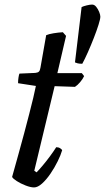

<svg xmlns="http://www.w3.org/2000/svg" viewBox="-20 -820 459 840"><path d="M129 0Q114 0 92 -8.5Q70 -17 53 -28Q36 -39 33 -46Q47 -96 60.5 -144.5Q74 -193 86 -238Q98 -283 108 -322Q118 -361 125.5 -392Q133 -423 137 -444L59 -456Q59 -469 61 -481.5Q63 -494 65 -498L134 -501Q145 -502 150 -506.5Q155 -511 157 -524L182 -666Q193 -671 214.5 -674.5Q236 -678 255 -679L269 -663L231 -500H338L348 -487Q342 -474 330.5 -460.5Q319 -447 308 -440L219 -443L130 -73L140 -66Q150 -76 166.5 -95.5Q183 -115 199.5 -137.5Q216 -160 226 -176Q236 -176 243 -171.5Q250 -167 252 -163Q246 -142 232.5 -114.5Q219 -87 201 -60.5Q183 -34 164 -17Q145 0 129 0ZM340 -541Q327 -541 319.5 -543Q312 -545 308 -547L337 -789Q345 -793 359.5 -796.5Q374 -800 383 -800Q393 -800 401 -790Q409 -780 414 -767.5Q419 -755 419 -747Q419 -737 411 -711.5Q403 -686 390.5 -654Q378 -622 364.5 -591.5Q351 -561 340 -541Z"/></svg>

Font: Texturina Medium 12pt Medium
Style: Italic
Weight: 500
Italic angle: -11°
Version: Version 1.002